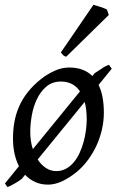

<svg xmlns="http://www.w3.org/2000/svg" viewBox="-27 -732 475 782"><path d="M96.2 -194.8Q96.2 -175.8 98.9 -158Q101.6 -140.1 106.9 -124.5L298.8 -359.9Q271.5 -399.9 221.2 -399.9Q186 -399.9 162.1 -379.6Q138.2 -359.4 123.5 -328.6Q108.9 -297.9 102.5 -262Q96.2 -226.1 96.2 -194.8ZM326.2 -246.1Q326.2 -285.2 317.9 -316.9L126.5 -82.5Q140.6 -60.5 159.9 -47.9Q179.2 -35.2 202.1 -35.2Q224.6 -35.2 242.4 -45.2Q260.3 -55.2 274.2 -72Q288.1 -88.9 297.9 -110.6Q307.6 -132.3 314 -155.8Q320.3 -179.2 323.2 -202.6Q326.2 -226.1 326.2 -246.1ZM396 -272.9Q396 -240.2 388.7 -206.8Q381.3 -173.3 367.2 -141.8Q353 -110.4 332.3 -81.8Q311.5 -53.2 284.2 -30.8Q271.5 -20.5 257.3 -11.2Q243.2 -2 228.5 5.1Q213.9 12.2 198.7 16.1Q183.6 20 168.9 20Q139.6 20 116.2 9.3Q92.8 -1.5 75.2 -20L62 -3.9Q57.6 0 49.8 5.1Q42 10.3 33.4 15.1Q24.9 20 16.8 24.2Q8.8 28.3 2.9 29.8L-6.8 15.1L50.3 -55.2Q38.1 -78.6 32 -107.2Q25.9 -135.7 25.9 -168Q25.9 -203.1 31.7 -235.6Q37.6 -268.1 50.8 -298.3Q64 -328.6 85.9 -356.4Q107.9 -384.3 140.1 -410.2Q165 -429.7 194.8 -443.4Q224.6 -457 254.9 -457Q285.6 -457 309.1 -448Q332.5 -439 349.1 -422.4L358.9 -434.1Q372.6 -442.4 387.9 -453.1Q403.3 -463.9 417 -467.8L428.2 -452.1L374.5 -386.2Q385.7 -363.3 390.9 -334.7Q396 -306.2 396 -272.9ZM416 -670.9 242.7 -501Q234.9 -502.9 231.2 -506.3Q227.5 -509.8 220.7 -518.1L353.5 -712.4Q358.4 -710.9 366 -708.7Q373.5 -706.5 381.8 -703.9Q390.1 -701.2 397.5 -698.2Q404.8 -695.3 408.7 -692.9Z"/></svg>

Font: Gentium Plus Eur
Style: Italic
Weight: 400
Italic angle: -8°
Designer: J. Victor Gaultney, Annie Olsen, Iska Routamaa, Becca Hirsbrunner
Foundry: SIL International
Version: Version 5.000